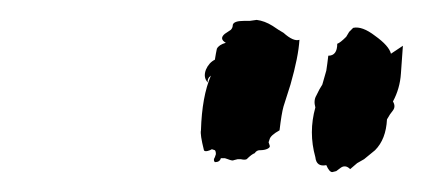

<svg xmlns="http://www.w3.org/2000/svg" viewBox="-20 -517 425 193"><path d="M182 -386Q183 -420 192 -441Q188 -438 189 -434Q184 -439 187 -447Q190 -454 196 -457L197 -463L198 -468Q200 -472 207 -474Q200 -478 206 -483L209 -485L212 -487Q214 -489 214 -492Q215 -496 225 -496H231L238 -497Q246 -496 254 -491L260 -487L265 -484Q275 -475 281 -477Q280 -460 272 -432L265 -410Q263 -403 261 -386Q252 -381 251 -377L250 -374L251 -371Q252 -369 249 -367.5Q246 -366 241 -366Q238 -366 236 -363Q233 -362 228 -357Q226 -356 222 -357H219L215 -356Q214 -355 209 -357L206 -358H202Q201 -354 196 -354Q194 -356 196 -359L197 -362Q197 -365 196 -366L193 -367L191 -366Q186 -364 185 -366Q181 -382 182 -386ZM297 -409Q295 -416 298 -421L301 -427L304 -432Q307 -442 308 -446L309 -453L310 -461Q319 -461 319 -473Q322 -474 328 -480L331 -485L335 -489Q344 -491 357 -481Q371 -471 373 -463L379 -467L385 -471L384 -457L383 -443Q382 -428 375 -415Q378 -410 375 -406L372 -402L369 -397Q368 -377 357 -366Q356 -365 346 -357L339 -353L332 -347Q327 -352 322 -348L318 -345L314 -344Q311 -344 308 -351Q298 -349 297 -359Q290 -384 297 -409Z"/></svg>

Font: Kom-post
Style: Regular
Weight: 400
Designer: @guaschetti
Foundry: guaschetti
Version: Version 1.00 December 6, 2021, initial release